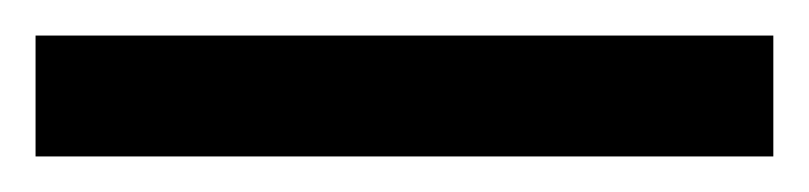

<svg xmlns="http://www.w3.org/2000/svg" viewBox="-22 70 455 108"><path d="M-2 90H413V158H-2Z"/></svg>

Font: ltelugu05
Style: Book
Weight: 400
Designer: Jelle Bosma - Monotype Design Team
Foundry: Monotype Imaging Inc.
Version: Version 2.003